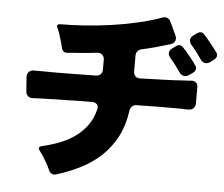

<svg xmlns="http://www.w3.org/2000/svg" viewBox="-56 -856 1111 952"><g transform="rotate(5 500.0 -379.5)"><path d="M221 15Q213 -4 202.5 -22.5Q192 -41 181 -58Q177 -63 173.5 -68Q170 -73 166 -78Q152 -97 174 -102Q218 -112 259 -127.5Q300 -143 334.5 -167Q369 -191 394.5 -225Q420 -259 432 -306Q437 -323 427.5 -333Q418 -343 401 -342Q370 -342 340.5 -341.5Q311 -341 282 -340L153 -337Q140 -336 130 -336Q120 -336 111 -335Q95 -334 85 -342.5Q75 -351 74 -367L69 -436Q68 -453 78 -463Q88 -473 105 -472H143Q199 -471 278 -472L411 -474Q425 -474 434 -483Q443 -492 443 -506V-554Q443 -571 433 -580Q423 -589 406 -587Q388 -585 370 -583Q352 -581 335 -580Q315 -578 296 -577Q277 -576 259 -574Q248 -573 240.5 -579.5Q233 -586 231 -597Q228 -608 225 -621Q221 -634 217.5 -646.5Q214 -659 209 -672Q207 -677 205 -682Q203 -687 201 -692Q191 -712 213 -712Q270 -712 335 -716.5Q400 -721 466 -730.5Q532 -740 595.5 -754.5Q659 -769 714 -789Q727 -794 738.5 -789.5Q750 -785 756 -772L787 -705Q793 -691 788 -679Q783 -667 769 -662Q733 -651 697 -641Q661 -631 624 -623Q612 -620 605 -611Q598 -602 598 -590V-511Q598 -496 607 -487Q616 -478 631 -479Q687 -481 742 -482.5Q797 -484 853 -488Q862 -488 870 -488.5Q878 -489 885 -490Q899 -491 908 -483Q917 -475 917 -461V-379Q917 -364 907.5 -355Q898 -346 883 -346Q875 -346 867 -346Q859 -346 849 -347H736L624 -345Q611 -345 602.5 -337Q594 -329 592 -316Q582 -243 553.5 -187.5Q525 -132 481.5 -90Q438 -48 381 -18.5Q324 11 256 32Q245 35 235.5 30.5Q226 26 221 15ZM921 -600Q915 -609 908.5 -617.5Q902 -626 895 -636Q889 -644 883 -651Q877 -658 871 -665Q860 -678 860.5 -691Q861 -704 875 -714L893 -727Q901 -733 910 -733Q921 -733 928 -724Q932 -720 935.5 -715.5Q939 -711 944 -706L981 -660Q985 -654 988.5 -649.5Q992 -645 996 -640Q1002 -631 1000 -621Q998 -611 989 -605L970 -590Q960 -583 949 -583Q932 -583 921 -600ZM822 -527Q816 -535 809.5 -544Q803 -553 796 -563Q790 -571 784 -578Q778 -585 772 -592Q761 -605 761.5 -618Q762 -631 776 -641L794 -654Q802 -660 811 -660Q822 -660 829 -651Q833 -647 836.5 -643Q840 -639 845 -634Q855 -623 864 -611Q873 -599 883 -587Q887 -582 890.5 -577Q894 -572 897 -567Q904 -558 902 -548Q900 -538 891 -531L871 -517Q861 -510 850 -510Q833 -510 822 -527Z"/></g></svg>

Font: Higure Gothic Black
Style: Regular
Weight: 900
Designer: Yoshimichi Ohira
Foundry: Positype
Version: Version 1.000